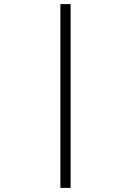

<svg xmlns="http://www.w3.org/2000/svg" viewBox="-20 -780 640 938"><path d="M275 138V-760H325V138Z"/></svg>

Font: IBM Plex Mono Light
Style: Regular
Weight: 300
Monospace: yes
Designer: Mike Abbink, Paul van der Laan, Pieter van Rosmalen
Foundry: Bold Monday
Version: Version 2.3